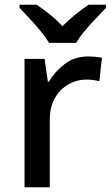

<svg xmlns="http://www.w3.org/2000/svg" viewBox="-20 -786 465 806"><path d="M349 -549Q363 -549 379.5 -547.5Q396 -546 408 -544L397 -445Q371 -452 343 -452Q303 -452 267.5 -432Q232 -412 210.5 -374.5Q189 -337 189 -284V0H83V-539H167L181 -443H185Q211 -486 252 -517.5Q293 -549 349 -549ZM186 -606Q172 -629 150 -656Q128 -683 104 -708.5Q80 -734 62 -753V-766H134Q160 -749 188.5 -726Q217 -703 242 -676Q269 -703 297.5 -726Q326 -749 352 -766H425V-753Q407 -734 382.5 -708.5Q358 -683 335.5 -656Q313 -629 300 -606Z"/></svg>

Font: Noto Sans Myanmar Medium
Style: Regular
Weight: 500
Designer: Monotype Design Team
Foundry: Monotype Imaging Inc.
Version: Version 2.107; ttfautohint (v1.8.4.7-5d5b)